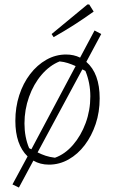

<svg xmlns="http://www.w3.org/2000/svg" viewBox="-20 -732 515 863"><path d="M200 8Q161 8 130 -10L65 111L36 97L104 -29Q49 -82 49 -189Q49 -250 66.5 -304Q84 -358 115.5 -399Q147 -440 188.5 -463.5Q230 -487 277 -487Q312 -487 340 -473L405 -595L435 -579L368 -454Q428 -402 428 -290Q428 -228 410 -174.5Q392 -121 361 -80Q330 -39 288.5 -15.5Q247 8 200 8ZM111 -66Q115 -64 121 -61L320 -435Q302 -443 285 -448.5Q268 -454 248 -456Q203 -438 167 -396Q131 -354 110.5 -296.5Q90 -239 90 -177Q90 -116 111 -66ZM227 -23Q272 -39 308 -80.5Q344 -122 365 -179Q386 -236 386 -299Q386 -359 364 -413Q361 -415 357 -417Q353 -419 350 -420L149 -47Q167 -38 185 -32Q203 -26 227 -23ZM221 -565 212 -579 373 -712H381L401 -680Q358 -649 313.5 -620.5Q269 -592 221 -565Z"/></svg>

Font: Piazzolla ExtraLight
Style: Italic
Weight: 200
Italic angle: -11.3°
Designer: Juan Pablo del Peral
Foundry: Huerta Tipografica
Version: Version 1.330